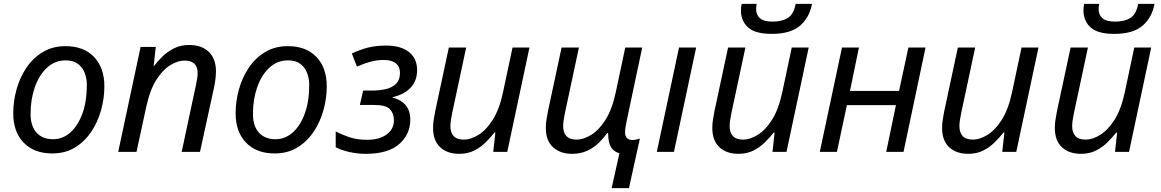

<svg xmlns="http://www.w3.org/2000/svg" viewBox="-20 -780 5961 986"><path d="M248 8Q155 8 101.5 -47.5Q48 -103 48 -198Q48 -260 65 -321Q82 -382 115.5 -432Q149 -482 199.5 -512.5Q250 -543 316 -543Q410 -543 463 -487.5Q516 -432 516 -336Q516 -275 499 -214Q482 -153 448.5 -103Q415 -53 365 -22.5Q315 8 248 8ZM253 -65Q301 -65 340 -98.5Q379 -132 402.5 -195Q426 -258 426 -346Q426 -376 415.5 -404.5Q405 -433 381 -451.5Q357 -470 317 -470Q262 -470 221.5 -432.5Q181 -395 159 -332.5Q137 -270 137 -195Q137 -133 167.5 -99Q198 -65 253 -65Z M587 0 702 -539H780L769 -440H770Q789 -465 814.5 -490Q840 -515 874 -532Q908 -549 951 -549Q1016 -549 1052.5 -513.5Q1089 -478 1089 -414Q1089 -391 1085.5 -367Q1082 -343 1078 -325L1007 0H913L985 -337Q990 -360 992.5 -375.5Q995 -391 995 -405Q995 -469 927 -469Q894 -469 855.5 -446Q817 -423 783.5 -371Q750 -319 731 -231L681 0Z M1390 8Q1297 8 1243.5 -47.5Q1190 -103 1190 -198Q1190 -260 1207 -321Q1224 -382 1257.5 -432Q1291 -482 1341.5 -512.5Q1392 -543 1458 -543Q1552 -543 1605 -487.5Q1658 -432 1658 -336Q1658 -275 1641 -214Q1624 -153 1590.5 -103Q1557 -53 1507 -22.5Q1457 8 1390 8ZM1395 -65Q1443 -65 1482 -98.5Q1521 -132 1544.5 -195Q1568 -258 1568 -346Q1568 -376 1557.5 -404.5Q1547 -433 1523 -451.5Q1499 -470 1459 -470Q1404 -470 1363.5 -432.5Q1323 -395 1301 -332.5Q1279 -270 1279 -195Q1279 -133 1309.5 -99Q1340 -65 1395 -65Z M1858 10Q1815 10 1773.5 0.5Q1732 -9 1704 -24V-105Q1730 -91 1771 -76.5Q1812 -62 1865 -62Q1928 -62 1965.5 -89.5Q2003 -117 2003 -162Q2003 -197 1982.5 -219Q1962 -241 1902 -241H1828L1845 -315H1894Q1927 -315 1959.5 -322Q1992 -329 2013 -349Q2034 -369 2034 -407Q2034 -437 2013.5 -454.5Q1993 -472 1951 -472Q1916 -472 1884 -463.5Q1852 -455 1813 -438L1787 -505Q1828 -525 1869.5 -535.5Q1911 -546 1963 -546Q2038 -546 2080 -513Q2122 -480 2122 -420Q2122 -366 2089.5 -330.5Q2057 -295 1996 -281V-279Q2039 -268 2063 -240Q2087 -212 2087 -165Q2087 -91 2030.5 -40.5Q1974 10 1858 10Z M2338 10Q2277 10 2240.5 -24Q2204 -58 2204 -123Q2204 -146 2207.5 -166.5Q2211 -187 2215 -209L2285 -536H2374L2302 -199Q2293 -156 2293 -132Q2293 -100 2309.5 -81.5Q2326 -63 2363 -63Q2397 -63 2436.5 -87Q2476 -111 2510 -164Q2544 -217 2563 -305L2612 -536H2699L2585 0H2513L2524 -99H2519Q2500 -75 2474.5 -49.5Q2449 -24 2415.5 -7Q2382 10 2338 10Z M3121 186 3161 7Q3131 -1 3117 -25.5Q3103 -50 3103 -97H3099Q3080 -71 3054.5 -46Q3029 -21 2995 -5.5Q2961 10 2918 10Q2857 10 2820 -24Q2783 -58 2783 -123Q2783 -146 2786.5 -166.5Q2790 -187 2794 -209L2864 -536H2953L2881 -199Q2872 -156 2872 -132Q2872 -100 2888.5 -81.5Q2905 -63 2942 -63Q2976 -63 3015.5 -87Q3055 -111 3089 -164Q3123 -217 3142 -305L3191 -536H3278L3198 -158Q3194 -139 3192 -125Q3190 -111 3190 -99Q3190 -82 3199.5 -71.5Q3209 -61 3228 -61Q3236 -61 3246 -63Q3256 -65 3266 -68L3210 186Z M3353 0 3467 -536H3555L3441 0Z M3772 10Q3711 10 3674.5 -24Q3638 -58 3638 -123Q3638 -146 3641.5 -166.5Q3645 -187 3649 -209L3719 -536H3808L3736 -199Q3727 -156 3727 -132Q3727 -100 3743.5 -81.5Q3760 -63 3797 -63Q3831 -63 3870.5 -87Q3910 -111 3944 -164Q3978 -217 3997 -305L4046 -536H4133L4019 0H3947L3958 -99H3953Q3934 -75 3908.5 -49.5Q3883 -24 3849.5 -7Q3816 10 3772 10ZM3943 -606Q3858 -606 3821.5 -639.5Q3785 -673 3785 -727Q3785 -746 3789 -760H3866Q3863 -744 3863 -732Q3863 -704 3882.5 -686.5Q3902 -669 3948 -669Q3995 -669 4025.5 -687.5Q4056 -706 4066 -760H4150Q4137 -690 4088.5 -648Q4040 -606 3943 -606Z M4190 0 4304 -536H4391L4345 -313H4597L4645 -536H4733L4620 0H4531L4581 -240H4329L4278 0Z M4952 10Q4891 10 4854.5 -24Q4818 -58 4818 -123Q4818 -146 4821.5 -166.5Q4825 -187 4829 -209L4899 -536H4988L4916 -199Q4907 -156 4907 -132Q4907 -100 4923.5 -81.5Q4940 -63 4977 -63Q5011 -63 5050.5 -87Q5090 -111 5124 -164Q5158 -217 5177 -305L5226 -536H5313L5199 0H5127L5138 -99H5133Q5114 -75 5088.5 -49.5Q5063 -24 5029.5 -7Q4996 10 4952 10Z M5531 10Q5470 10 5433.5 -24Q5397 -58 5397 -123Q5397 -146 5400.5 -166.5Q5404 -187 5408 -209L5478 -536H5567L5495 -199Q5486 -156 5486 -132Q5486 -100 5502.5 -81.5Q5519 -63 5556 -63Q5590 -63 5629.5 -87Q5669 -111 5703 -164Q5737 -217 5756 -305L5805 -536H5892L5778 0H5706L5717 -99H5712Q5693 -75 5667.5 -49.5Q5642 -24 5608.5 -7Q5575 10 5531 10ZM5702 -606Q5617 -606 5580.5 -639.5Q5544 -673 5544 -727Q5544 -746 5548 -760H5625Q5622 -744 5622 -732Q5622 -704 5641.5 -686.5Q5661 -669 5707 -669Q5754 -669 5784.5 -687.5Q5815 -706 5825 -760H5909Q5896 -690 5847.5 -648Q5799 -606 5702 -606Z"/></svg>

Font: Noto Sans IKEA
Style: Italic
Weight: 400
Italic angle: -12°
Designer: Monotype Design Team
Foundry: Monotype Imaging Inc.
Version: Version 2.001